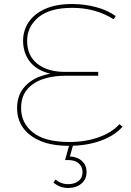

<svg xmlns="http://www.w3.org/2000/svg" viewBox="-20 -723 654 956"><path d="M324 3Q238 3 180.5 -21.5Q123 -46 94 -88Q65 -130 65 -184Q65 -243 95.5 -282.5Q126 -322 178.5 -342Q231 -362 296 -362L300 -349Q235 -349 189 -370Q143 -391 119 -430Q95 -469 95 -521Q95 -571 122.5 -612.5Q150 -654 204.5 -678.5Q259 -703 339 -703Q401 -703 458.5 -687.5Q516 -672 556 -643L546 -627Q502 -655 450 -669.5Q398 -684 340 -684Q228 -684 171.5 -637Q115 -590 115 -520Q115 -446 166 -405.5Q217 -365 305 -365H469V-346H306Q242 -346 192 -328.5Q142 -311 113.5 -275.5Q85 -240 85 -185Q85 -110 144.5 -63Q204 -16 325 -16Q406 -16 471.5 -39.5Q537 -63 575 -105L590 -92Q550 -47 480.5 -22Q411 3 324 3ZM320 213Q299 213 281 206.5Q263 200 246 186L257 171Q269 182 285.5 188Q302 194 319 194Q350 194 370.5 178.5Q391 163 391 134Q391 108 372.5 91Q354 74 320 74H304L326 -5H345L328 56Q366 58 388.5 79Q411 100 411 134Q411 170 385 191.5Q359 213 320 213Z"/></svg>

Font: Montserrat Alternates Thin
Style: Regular
Weight: 100
Designer: Julieta Ulanovsky
Foundry: Julieta Ulanovsky
Version: Version 9.000